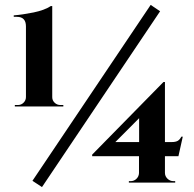

<svg xmlns="http://www.w3.org/2000/svg" viewBox="-20 -739 787 777"><path d="M589.8 -719.2 111.3 -7.3 149.9 18.1 627.9 -693.4ZM224.1 -314H236.3V-308.1H40V-314H52.7Q65.9 -314 75.4 -323.5Q85 -333 85 -346.2V-632.3Q85 -670.9 48.3 -670.9H35.6V-676.8Q72.3 -679.7 116.2 -688.7Q160.2 -697.8 185.5 -714.4H191.4V-345.7Q191.4 -332.5 201.2 -323.2Q210.9 -314 224.1 -314ZM702.1 -106.9H647.5V-39.6Q647.5 -25.9 657.7 -15.9Q668 -5.9 682.1 -5.9H689V0H501.5V-5.9H508.3Q522.5 -5.9 532.2 -15.4Q542 -24.9 542.5 -38.6V-106.9H353V-113.3L641.6 -407.2H647.5V-164.1H674.8Q690.9 -164.1 699.5 -169.2Q708 -174.3 713.9 -186H719.7ZM446.8 -164.1H543V-260.7Z"/></svg>

Font: Cinzel Decorative Bold
Style: Regular
Weight: 700
Designer: Natanael Gama
Version: Version 1.001;PS 001.001;hotconv 1.0.56;makeotf.lib2.0.21325